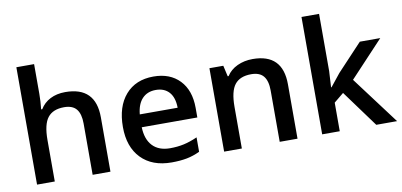

<svg xmlns="http://www.w3.org/2000/svg" viewBox="-72 -987 2560 1224"><g transform="rotate(-10 1208.5 -375.0)"><path d="M557.1 0H441.9V-332Q441.9 -394.5 416.7 -425.3Q391.6 -456.1 336.9 -456.1Q264.6 -456.1 230.7 -412.8Q196.8 -369.6 196.8 -268.1V0H82V-759.8H196.8V-566.9Q196.8 -520.5 190.9 -467.8H198.2Q221.7 -506.8 263.4 -528.3Q305.2 -549.8 360.8 -549.8Q557.1 -549.8 557.1 -352.1Z M952.6 9.8Q826.7 9.8 755.6 -63.7Q684.6 -137.2 684.6 -266.1Q684.6 -398.4 750.5 -474.1Q816.4 -549.8 931.6 -549.8Q1038.6 -549.8 1100.6 -484.9Q1162.6 -419.9 1162.6 -306.2V-244.1H802.7Q805.2 -165.5 845.2 -123.3Q885.3 -81.1 958 -81.1Q1005.9 -81.1 1047.1 -90.1Q1088.4 -99.1 1135.7 -120.1V-26.9Q1093.8 -6.8 1050.8 1.5Q1007.8 9.8 952.6 9.8ZM931.6 -462.9Q877 -462.9 844 -428.2Q811 -393.6 804.7 -327.1H1049.8Q1048.8 -394 1017.6 -428.5Q986.3 -462.9 931.6 -462.9Z M1768.1 0H1652.8V-332Q1652.8 -394.5 1627.7 -425.3Q1602.5 -456.1 1547.9 -456.1Q1475.1 -456.1 1441.4 -413.1Q1407.7 -370.1 1407.7 -269V0H1293V-540H1382.8L1398.9 -469.2H1404.8Q1429.2 -507.8 1474.1 -528.8Q1519 -549.8 1573.7 -549.8Q1768.1 -549.8 1768.1 -352.1Z M2038.6 -285.2 2103.5 -366.2 2266.6 -540H2398.9L2181.6 -308.1L2412.6 0H2277.8L2104.5 -236.8L2041.5 -185.1V0H1927.7V-759.8H2041.5V-389.2L2035.6 -285.2Z"/></g></svg>

Font: f0_21440          
Style: Regular
Weight: 600
Foundry: Ascender Corporation
Version: Version 1.10